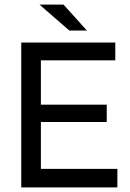

<svg xmlns="http://www.w3.org/2000/svg" viewBox="-20 -811 563 831"><path d="M488 -80V0H72V-627H479V-550H157V-358H442V-283H157V-80ZM280 -679 151 -791H255L356 -679Z"/></svg>

Font: Blinker
Style: Regular
Weight: 400
Designer: Juergen Huber
Foundry: supertype
Version: Version 1.017;hotconv 1.0.117;makeotfexe 2.5.65602